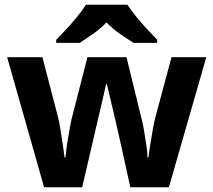

<svg xmlns="http://www.w3.org/2000/svg" viewBox="-20 -786 896 806"><path d="M485 -191Q481 -208 473.5 -241.5Q466 -275 457 -313.5Q448 -352 440 -384.5Q432 -417 429 -432H425Q422 -417 414.5 -384.5Q407 -352 398 -313.5Q389 -275 381 -241Q373 -207 369 -189L325 0H165L10 -546H158L221 -304Q228 -279 233.5 -244Q239 -209 244 -176.5Q249 -144 251 -125H255Q256 -139 259 -162.5Q262 -186 266.5 -211Q271 -236 274.5 -256.5Q278 -277 280 -284L347 -546H511L575 -284Q579 -270 584.5 -239Q590 -208 594.5 -176Q599 -144 599 -125H603Q605 -142 610 -174.5Q615 -207 621.5 -243Q628 -279 635 -304L700 -546H846L689 0H527ZM515 -766Q529 -744 551.5 -716.5Q574 -689 598 -663Q622 -637 640 -619V-606H541Q515 -622 484 -643.5Q453 -665 427 -692Q401 -665 371 -644Q341 -623 315 -606H216V-619Q235 -638 258.5 -663.5Q282 -689 304.5 -716.5Q327 -744 341 -766Z"/></svg>

Font: Noto Sans NKo Unjoined
Style: Bold
Weight: 700
Designer: Monotype Design Team
Foundry: Monotype Imaging Inc.
Version: Version 2.004